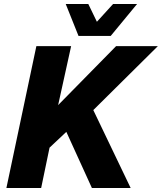

<svg xmlns="http://www.w3.org/2000/svg" viewBox="-20 -941 810 961"><path d="M373 -761H534L666 -921H546L465 -832L422 -921H309ZM12 0H186L228 -202L312 -281L440 0H634L447 -390L770 -710H561L271 -415L336 -710H162Z"/></svg>

Font: Geist ExtraBold
Style: Italic
Weight: 800
Italic angle: -12°
Designer: Basement.studio, Andrés Briganti, Mateo Zaragoza
Foundry: Basement.studio, Vercel, Andrés Briganti, Guido Ferreyra, Mateo Zaragoza
Version: Version 1.500